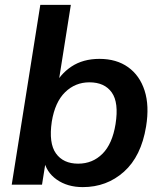

<svg xmlns="http://www.w3.org/2000/svg" viewBox="-20 -756 660 786"><path d="M319 10Q256 10 212 -21Q168 -52 159 -104L169 -107L152 0H28L145 -736H270L217 -402L200 -399Q225 -452 272.5 -483.5Q320 -515 387 -515Q457 -515 504.5 -481Q552 -447 572 -385Q592 -323 578 -238Q558 -116 487.5 -53Q417 10 319 10ZM300 -86Q359 -86 399.5 -126.5Q440 -167 453 -248Q467 -336 437.5 -377.5Q408 -419 346 -419Q288 -419 246.5 -378.5Q205 -338 192 -258Q179 -170 209 -128Q239 -86 300 -86Z"/></svg>

Font: Mulish ExtraLight
Style: Italic
Weight: 200
Italic angle: -9°
Designer: Vernon Adams
Foundry: Vernon Adams
Version: Version 3.603